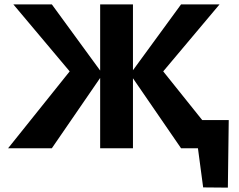

<svg xmlns="http://www.w3.org/2000/svg" viewBox="-20 -678 1093 878"><path d="M909 179 868 -129H1026L1022 180ZM879 -129H977V0H879ZM808 0 575 -339 808 -658H984L683 -300L690 -397L1008 0ZM17 0 335 -397 342 -300 41 -658H217L450 -339L217 0ZM438 0V-658H588V0Z"/></svg>

Font: Ysabeau Office ExtraBold
Style: Regular
Weight: 800
Designer: Christian Thalmann (Catharsis Fonts)
Version: Version 2.001;gftools[0.9.30]; featfreeze: tnum,lnum,ss02